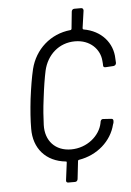

<svg xmlns="http://www.w3.org/2000/svg" viewBox="-51 -723 521 762"><g transform="rotate(-5 210.0 -341.5)"><path d="M338 -223C328 -173 277 -129 213 -129C150 -129 111 -172 113 -235C114 -262 116 -298 122 -342C127 -384 133 -421 139 -449C153 -511 201 -555 265 -555C326 -555 364 -514 367 -468C367 -464 368 -461 368 -456V-451C368 -444 371 -442 377 -442L409 -444C415 -445 419 -448 420 -455L419 -473C418 -535 374 -587 303 -599C301 -600 300 -601 300 -604L310 -674C310 -680 307 -684 301 -684H274C268 -684 264 -680 263 -674L256 -605C255 -603 254 -601 251 -601C171 -593 109 -537 90 -460C82 -426 76 -389 70 -343C65 -299 62 -259 62 -225C61 -146 109 -91 188 -83C191 -83 191 -81 191 -79L182 -9C181 -3 184 1 190 1H217C223 1 227 -3 228 -9L236 -80C236 -83 237 -84 240 -85C314 -97 371 -148 387 -213C389 -217 390 -221 390 -225C391 -232 388 -236 382 -236L351 -238C345 -239 341 -236 339 -229C339 -227 338 -225 338 -223Z"/></g></svg>

Font: Barlow Semi Condensed Light
Style: Italic
Weight: 300
Width: 4
Italic angle: -7°
Designer: Jeremy Tribby
Foundry: Tribby Type
Version: Version 1.422;hotconv 1.0.109;makeotfexe 2.5.65596